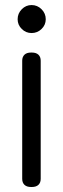

<svg xmlns="http://www.w3.org/2000/svg" viewBox="-20 -541 251 760"><path d="M105 -521Q127.9 -521 144.5 -504.4Q161.1 -487.8 161.1 -464.8Q161.1 -442.4 144.5 -426.3Q127.9 -410.2 105 -410.2Q82.5 -410.2 66.2 -426.3Q49.8 -442.4 49.8 -464.8Q49.8 -487.8 66.2 -504.4Q82.5 -521 105 -521ZM103 -333H106Q123 -333 132.1 -324.5Q141.1 -315.9 141.1 -300.8V167Q141.1 182.1 132.1 190.7Q123 199.2 106 199.2H103Q85.9 199.2 76.9 190.7Q67.9 182.1 67.9 167V-300.8Q67.9 -315.9 76.9 -324.5Q85.9 -333 103 -333Z"/></svg>

Font: Arcon Rounded-
Style: Regular
Weight: 400
Designer: M. Zarth
Foundry: martin zarth - visuelle & digitale kommunikation
Version: Version 1.110;PS 001.110;hotconv 1.0.70;makeotf.lib2.5.58329